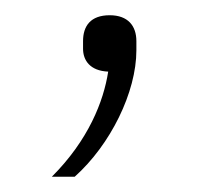

<svg xmlns="http://www.w3.org/2000/svg" viewBox="-20 -88 288 252"><path d="M124 -68C99 -68 89 -54 89 -34V-24C89 -9 98 5 122 6C116 45 96 96 48 144H78C125 102 159 33 159 -22V-34C159 -54 148 -68 124 -68Z"/></svg>

Font: IBM Plex Devanagari ExtraLight
Style: Regular
Weight: 200
Designer: Mike Abbink, Paul van der Laan, Pieter van Rosmalen, Erin McLaughlin
Foundry: Bold Monday
Version: Version 1.0